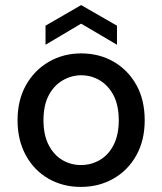

<svg xmlns="http://www.w3.org/2000/svg" viewBox="-20 -723 638 755"><path d="M298 12Q227 12 170.5 -20.5Q114 -53 81.5 -112.5Q49 -172 49 -250Q49 -329 82 -388Q115 -447 172 -480Q229 -513 299 -513Q371 -513 427.5 -480Q484 -447 516.5 -388.5Q549 -330 549 -250Q549 -171 516 -112Q483 -53 426 -20.5Q369 12 298 12ZM298 -74Q338 -74 372 -93.5Q406 -113 426.5 -152.5Q447 -192 447 -250Q447 -309 426.5 -348Q406 -387 372.5 -407Q339 -427 299 -427Q261 -427 226.5 -407Q192 -387 171.5 -348Q151 -309 151 -250Q151 -192 171.5 -152.5Q192 -113 225.5 -93.5Q259 -74 298 -74ZM159 -547V-622L299 -703L440 -622V-547L299 -630Z"/></svg>

Font: DMSans_18ptMedium
Style: Regular
Weight: 500
Designer: Colophon Foundry, Jonny Pinhorn
Foundry: Colophon Foundry
Version: Version 4.004;gftools[0.9.30]